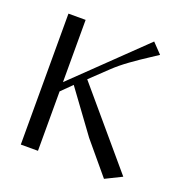

<svg xmlns="http://www.w3.org/2000/svg" viewBox="-122 -751 819 872"><g transform="rotate(20 287.5 -315.0)"><path d="M66.9 -632.8H149.9V-332L476.1 -647L522 -599.1Q514.2 -593.3 478.8 -570.6Q443.4 -547.9 402.3 -518.3Q361.3 -488.8 330.1 -459L249 -381.8L554.2 -22L475.1 17.1L348.1 -134.8L200.2 -336.9L149.9 -287.1V0H66.9Z"/></g></svg>

Font: Resagokr
Style: Regular
Weight: 500
Designer: gluk
Foundry: gluk
Version: Version 0.95